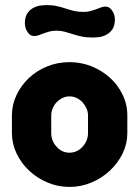

<svg xmlns="http://www.w3.org/2000/svg" viewBox="-20 -727 549 757"><path d="M254 -482Q300 -482 341 -465.5Q382 -449 413.5 -420.5Q445 -392 463.5 -353.5Q482 -315 482 -272V-202Q482 -160 463.5 -122Q445 -84 413.5 -54.5Q382 -25 341 -7.5Q300 10 254 10Q208 10 167 -7.5Q126 -25 95 -54Q64 -83 45.5 -121.5Q27 -160 27 -202V-272Q27 -314 45 -352Q63 -390 93.5 -419Q124 -448 165.5 -465Q207 -482 254 -482ZM327 -272Q327 -286 321 -299.5Q315 -313 305.5 -323.5Q296 -334 282.5 -340.5Q269 -347 254 -347Q239 -347 226 -340.5Q213 -334 203 -323.5Q193 -313 187.5 -299.5Q182 -286 182 -272V-202Q182 -172 203 -148.5Q224 -125 254 -125Q284 -125 305.5 -148.5Q327 -172 327 -202ZM202 -606Q186 -606 174 -602.5Q162 -599 152 -595.5Q142 -592 133.5 -588.5Q125 -585 116 -585Q104 -585 97 -591Q90 -597 85.5 -605.5Q81 -614 79.5 -622Q78 -630 78 -634Q78 -661 88.5 -675.5Q99 -690 113.5 -697Q128 -704 142 -705.5Q156 -707 163 -707Q186 -707 204 -703Q222 -699 238.5 -693.5Q255 -688 271.5 -684Q288 -680 309 -680Q325 -680 337 -683.5Q349 -687 359 -690.5Q369 -694 377.5 -697.5Q386 -701 395 -701Q407 -701 414 -694.5Q421 -688 425.5 -680Q430 -672 431.5 -664Q433 -656 433 -652Q433 -625 422.5 -610.5Q412 -596 397.5 -589Q383 -582 369 -580.5Q355 -579 348 -579Q321 -579 302 -583Q283 -587 266.5 -592.5Q250 -598 235 -602Q220 -606 202 -606Z"/></svg>

Font: AkaAcidDosis
Style: ExtraBold
Weight: 800
Designer: Edgar Tolentino, Pablo Impallari, Igino Marini, Aka-Acid
Foundry: Edgar Tolentino, Pablo Impallari, Igino Marini, Aka-Acid
Version: Version 1.007